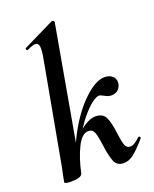

<svg xmlns="http://www.w3.org/2000/svg" viewBox="-138 -804 719 894"><g transform="rotate(-20 221.5 -357.0)"><path d="M27 0 31 -21Q41 -68 42 -74L136 -589Q139 -609 139 -622Q139 -651 120 -651Q108 -651 78 -637H77Q73 -637 71.5 -642.5Q70 -648 74 -649L229 -725H231Q235 -725 238.5 -722Q242 -719 241 -717L116 -12Q111 8 60 8Q27 8 27 0ZM256 -98Q250 -145 242.5 -165.5Q235 -186 214 -186Q182 -186 156.5 -134.5Q131 -83 116 -12L98 -14Q115 -109 162.5 -197.5Q210 -286 268 -341Q326 -396 370 -396Q394 -396 408 -384Q422 -372 422 -353Q422 -334 409 -319.5Q396 -305 373 -305Q362 -305 353.5 -308.5Q345 -312 338 -316Q324 -324 317 -324Q303 -324 279.5 -306Q256 -288 227.5 -253Q199 -218 173 -170L153 -156Q178 -196 210 -217.5Q242 -239 268 -239Q305 -239 318 -211Q331 -183 337 -130Q342 -89 349 -70Q356 -51 375 -51Q385 -51 399.5 -60.5Q414 -70 423 -80Q424 -81 426 -81Q430 -81 432 -77.5Q434 -74 432 -71Q394 -27 369.5 -8Q345 11 319 11Q287 11 275 -16.5Q263 -44 256 -98Z"/></g></svg>

Font: Cormorant Infant
Style: Bold Italic
Weight: 700
Italic angle: -10°
Designer: Christian Thalmann (Catharsis Fonts)
Foundry: Catharsis Fonts
Version: Version 4.000